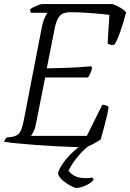

<svg xmlns="http://www.w3.org/2000/svg" viewBox="-26 -724 640 944"><path d="M391 0Q367 0 327.5 -1.5Q288 -3 241 -5.5Q194 -8 147 -11.5Q100 -15 59.5 -19Q19 -23 -6 -27Q-4 -32 -1 -38Q2 -44 7 -48L32 -51Q58 -55 70 -71Q82 -87 91 -133L179 -587Q185 -618 193.5 -636.5Q202 -655 208 -661H127Q125 -663 123.5 -667.5Q122 -672 122 -678Q127 -683 139 -689Q151 -695 163 -699.5Q175 -704 181 -704H528Q547 -697 566 -686Q585 -675 594 -663Q581 -613 565 -567.5Q549 -522 536 -504Q525 -501 516 -504.5Q507 -508 503 -510L512 -651Q479 -655 424 -659.5Q369 -664 318 -664Q284 -664 268 -646Q252 -628 244 -590L204 -388Q253 -389 288.5 -390Q324 -391 355 -393Q386 -395 422 -398L427 -391Q423 -374 417 -361.5Q411 -349 407 -343H196L151 -116Q147 -93 139.5 -78Q132 -63 126 -56H401L477 -209Q488 -209 497 -205Q506 -201 508 -198Q506 -181 499.5 -153.5Q493 -126 485 -95.5Q477 -65 469 -38Q456 -29 431 -15.5Q406 -2 391 0ZM348 200Q342 200 322.5 190Q303 180 283.5 164Q264 148 259 129Q263 109 281.5 82Q300 55 326 29.5Q352 4 379 -14H421Q394 4 371.5 28.5Q349 53 333 77Q317 101 311 116Q333 143 364 149Q395 155 428 149Q431 152 432.5 154.5Q434 157 433 162Q417 179 392 189.5Q367 200 348 200Z"/></svg>

Font: Texturina 72pt 72pt ExtraLight
Style: Italic
Weight: 200
Italic angle: -11°
Designer: Guillermo Torres Carreño
Foundry: Omnibus-Type
Version: Version 1.002; ttfautohint (v1.8.3)